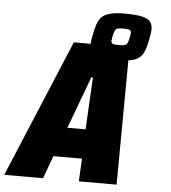

<svg xmlns="http://www.w3.org/2000/svg" viewBox="-109 -905 850 957"><g transform="rotate(5 315.5 -426.5)"><path d="M-52 0 236 -688H515L510 0H321L327 -114H184L142 0ZM241 -261H332L346 -522H338ZM458 -619Q404 -619 374 -626Q344 -633 332 -647Q320 -661 320 -683Q320 -694 322 -707.5Q324 -721 327 -735Q333 -767 341 -789.5Q349 -812 364 -826Q379 -840 406 -846.5Q433 -853 478 -853Q533 -853 563 -846Q593 -839 604.5 -824.5Q616 -810 616 -787Q616 -776 614 -763.5Q612 -751 609 -735Q603 -703 595 -681Q587 -659 572 -645Q557 -631 530 -625Q503 -619 458 -619ZM461 -694Q480 -694 489 -696.5Q498 -699 502.5 -707Q507 -715 510 -730Q512 -738 513.5 -746.5Q515 -755 515 -761Q515 -770 507.5 -774Q500 -778 477 -778Q458 -778 448.5 -775.5Q439 -773 435 -765.5Q431 -758 427 -741Q426 -734 424 -725.5Q422 -717 422 -712Q422 -701 430 -697.5Q438 -694 461 -694Z"/></g></svg>

Font: Saira SemiCondensed Black
Style: Italic
Weight: 900
Width: 4
Italic angle: -12°
Designer: Hector Gatti with collaboration of the Omnibus-Type team
Foundry: Omnibus-Type
Version: Version 1.101